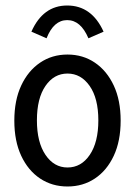

<svg xmlns="http://www.w3.org/2000/svg" viewBox="-20 -668 490 697"><path d="M225 9Q169 9 125.5 -20Q82 -49 57 -102.5Q32 -156 32 -230Q32 -304 57 -357.5Q82 -411 125.5 -440.5Q169 -470 225 -470Q281 -470 324.5 -440.5Q368 -411 393 -357.5Q418 -304 418 -230Q418 -156 393 -102.5Q368 -49 324.5 -20Q281 9 225 9ZM225 -60Q275 -60 306 -106Q337 -152 337 -231Q337 -311 305.5 -356Q274 -401 225 -401Q176 -401 145 -356Q114 -311 114 -231Q114 -152 145 -106Q176 -60 225 -60ZM149 -529 94 -553Q136 -648 224 -648Q313 -648 356 -553L301 -529Q273 -595 224 -595Q175 -595 149 -529Z"/></svg>

Font: Inconsolata SemiCondensed Medium
Style: Regular
Weight: 500
Width: 4
Monospace: yes
Designer: Raph Levien, Cyreal, Brenton Simpson
Foundry: Raph Levien, Cyreal, Google
Version: Version 3.001; ttfautohint (v1.8.2.53-6de2)